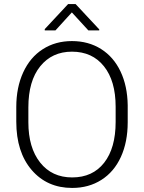

<svg xmlns="http://www.w3.org/2000/svg" viewBox="-20 -925 717 955"><path d="M615.2 -316.9Q615.2 -218.8 581.3 -144.5Q547.4 -70.3 484.4 -30.3Q421.4 9.8 338.9 9.8Q214.4 9.8 137.7 -79.3Q61 -168.5 61 -319.8V-393.1Q61 -490.2 95.5 -565.2Q129.9 -640.1 192.9 -680.4Q255.9 -720.7 337.9 -720.7Q419.9 -720.7 482.7 -681.2Q545.4 -641.6 579.6 -569.3Q613.8 -497.1 615.2 -401.9ZM555.2 -394Q555.2 -522.5 497.1 -595.2Q439 -668 337.9 -668Q238.8 -668 179.9 -595Q121.1 -522 121.1 -391.1V-316.9Q121.1 -190.4 179.7 -116.5Q238.3 -42.5 338.9 -42.5Q440.9 -42.5 498 -115.5Q555.2 -188.5 555.2 -318.8ZM473.6 -778.8V-773.9H419.4L337.4 -863.3L255.9 -773.9H202.6V-780.3L318.8 -904.8H356Z"/></svg>

Font: SteelSelectRoboto
Style: Regular
Weight: 300
Designer: Google
Version: Version 2.137; 2017